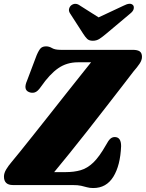

<svg xmlns="http://www.w3.org/2000/svg" viewBox="-20 -958 755 994"><path d="M355 0H47Q0.5 0 0.5 -44Q0.5 -61.5 12 -80.8Q23.5 -100 39 -118Q55.5 -137.5 85.5 -174.8Q115.5 -212 154 -260.5Q192.5 -309 234.5 -362Q276.5 -415 317.2 -466.8Q358 -518.5 393 -562.2Q428 -606 451.5 -635.5H383.5Q326 -635.5 281.8 -605Q237.5 -574.5 192 -509Q175 -484 159.8 -479.5Q144.5 -475 129.5 -481.5Q99.5 -494 120 -540.5L169.5 -671.5Q181.5 -699.5 191.2 -708.8Q201 -718 219 -718Q234.5 -718 249.5 -709Q264.5 -700 294 -700H666.5Q692 -700 703.5 -691.8Q715 -683.5 715 -663.5Q715 -646.5 702.5 -628Q690 -609.5 671.5 -588.5Q649.5 -559.5 611.5 -510.5Q573.5 -461.5 527 -401.5Q480.5 -341.5 431.8 -279.5Q383 -217.5 338.2 -162Q293.5 -106.5 260.5 -67H321.5Q363.5 -67 397.5 -76.8Q431.5 -86.5 462.8 -116.2Q494 -146 528.5 -207Q541 -230.5 551 -239.5Q561 -248.5 574 -248.5Q607 -248.5 607 -201.5Q603 -101.5 566.8 -43Q530.5 15.5 463 15.5Q444 15.5 430.5 11.5Q417 7.5 400.2 3.8Q383.5 0 355 0ZM530 -783.5Q510.5 -767 495.2 -757Q480 -747 460.5 -747Q441 -747 431 -757Q421 -767 410.5 -783.5L342.5 -889Q334.5 -901.5 337.8 -913Q341 -924.5 349.5 -931Q371 -946.5 395 -928.5L490.5 -868L619.5 -928.5Q655 -947 669 -931Q674.5 -924.5 672.2 -912.5Q670 -900.5 654.5 -888Z"/></svg>

Font: Fraunces 72pt Soft Black
Style: Italic
Weight: 900
Italic angle: -16°
Version: Version 1.000;[b76b70a41]